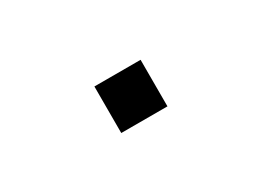

<svg xmlns="http://www.w3.org/2000/svg" viewBox="-20 -685 640 468"><g transform="rotate(-30 300.0 -450.5)"><path d="M364 -516V-385H234V-516Z"/></g></svg>

Font: iA Writer Quattro V
Style: Regular
Weight: 400
Designer: Mike Abbink, Paul van der Laan, Pieter van Rosmalen, Oliver Reichenstein
Foundry: Information Architects Inc.
Version: Version 2.000